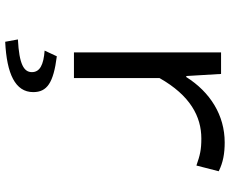

<svg xmlns="http://www.w3.org/2000/svg" viewBox="-93 -528 886 740"><g transform="rotate(90 350.0 -158.0)"><path d="M182 -567V0H281V-330C348 -448 429 -491 514 -491C557 -491 578 -486 618 -472L640 -558C606 -575 571 -581 529 -581C424 -581 335 -525 277 -433H273L265 -567ZM132 216 141 265C265 259 335 226 335 157C335 104 300 79 197 66L175 113C229 117 258 131 258 162C258 193 228 211 132 216Z"/></g></svg>

Font: Kawkab Mono Light
Style: Bold
Weight: 400
Monospace: yes
Designer: Abdullah Arif
Foundry: Abdullah Arif
Version: Version 1.000;PS 000.500;hotconv 1.0.88;makeotf.lib2.5.64775